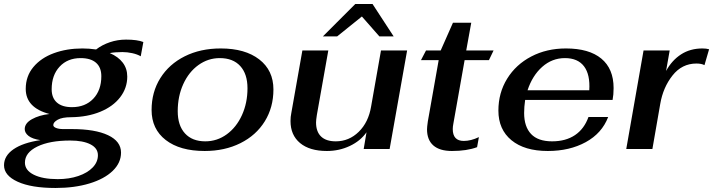

<svg xmlns="http://www.w3.org/2000/svg" viewBox="-37 -741 3547 955"><path d="M572 -482Q535 -482 509 -477Q551 -459 573.5 -429.5Q596 -400 596 -360Q596 -303 560.5 -257Q525 -211 461.5 -185Q398 -159 317 -158Q272 -158 250 -145.5Q228 -133 228 -119Q228 -110 242 -104.5Q256 -99 277 -99H320Q436 -99 500.5 -68.5Q565 -38 565 18Q565 69 523.5 109Q482 149 408 171.5Q334 194 239 194Q119 194 51 163Q-17 132 -17 81Q-17 34 30 1.5Q77 -31 164 -44Q124 -50 105 -65Q86 -80 86 -99Q86 -128 121.5 -148Q157 -168 209 -174Q91 -205 91 -299Q91 -362 129 -407.5Q167 -453 231 -476.5Q295 -500 373 -500Q406 -500 441 -495Q471 -518 509.5 -531Q548 -544 590 -544Q646 -544 676 -532L663 -461Q646 -471 621 -476.5Q596 -482 572 -482ZM467 -362Q467 -406 440.5 -429Q414 -452 364 -452Q299 -452 259.5 -409.5Q220 -367 220 -297Q220 -254 246 -231Q272 -208 321 -208Q387 -208 427 -250Q467 -292 467 -362ZM87 68Q87 106 131 128Q175 150 250 150Q307 150 352.5 134.5Q398 119 424 92Q450 65 450 31Q450 -4 413 -23Q376 -42 312 -42Q210 -42 148.5 -12Q87 18 87 68Z M717 -194Q717 -283 760.5 -352.5Q804 -422 882 -461Q960 -500 1061 -500Q1182 -500 1252.5 -445.5Q1323 -391 1323 -296Q1323 -207 1280 -137.5Q1237 -68 1159 -29Q1081 10 981 10Q858 10 787.5 -44.5Q717 -99 717 -194ZM1194 -302Q1194 -373 1158 -412.5Q1122 -452 1056 -452Q998 -452 950 -417.5Q902 -383 874.5 -322.5Q847 -262 847 -188Q847 -117 883 -77.5Q919 -38 984 -38Q1043 -38 1091 -73Q1139 -108 1166.5 -168.5Q1194 -229 1194 -302Z M1408 -139Q1408 -160 1412 -179L1467 -490H1596L1539 -169Q1535 -143 1535 -132Q1535 -86 1560 -62Q1585 -38 1633 -38Q1699 -38 1747.5 -85.5Q1796 -133 1809 -212L1858 -490H1988L1901 0H1772L1786 -83Q1756 -40 1703 -15Q1650 10 1589 10Q1503 10 1455.5 -29.5Q1408 -69 1408 -139ZM1730 -721H1816L1921 -560H1850L1763 -659L1640 -560H1569Z M2087 -98Q2087 -109 2091 -137L2145 -442H2057L2082 -490H2155L2216 -628H2307L2282 -490H2418L2395 -442H2274L2218 -126Q2215 -111 2215 -99Q2215 -40 2270 -40Q2305 -40 2345 -59L2336 -9Q2285 10 2211 10Q2150 10 2118.5 -17.5Q2087 -45 2087 -98Z M2570 -179Q2570 -111 2604.5 -74.5Q2639 -38 2709 -38Q2777 -38 2823 -69Q2869 -100 2890 -159H2988Q2957 -78 2876.5 -34Q2796 10 2688 10Q2572 10 2507 -43.5Q2442 -97 2442 -191Q2442 -279 2485.5 -349.5Q2529 -420 2605.5 -460Q2682 -500 2778 -500Q2893 -500 2954 -449.5Q3015 -399 3015 -303Q3015 -270 3010 -244H2575Q2570 -209 2570 -179ZM2587 -292H2894Q2899 -370 2868 -411Q2837 -452 2773 -452Q2709 -452 2660 -408.5Q2611 -365 2587 -292Z M3164 -490H3294L3276 -388Q3305 -441 3350.5 -470.5Q3396 -500 3457 -500Q3476 -500 3490 -496L3467 -417Q3452 -425 3427 -425Q3355 -425 3308 -365.5Q3261 -306 3247 -224L3208 0H3078Z"/></svg>

Font: Fahkwang SemiBold
Style: Italic
Weight: 600
Italic angle: -10°
Version: Version 1.000; ttfautohint (v1.6)